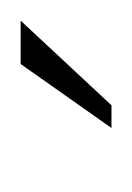

<svg xmlns="http://www.w3.org/2000/svg" viewBox="9 -682 128 186"><g transform="rotate(-90 73.0 -589.0)"><path d="M42 -545 104 -633H146L64 -545Z"/></g></svg>

Font: Alumni Sans Thin ExtraLight
Style: Italic
Weight: 250
Italic angle: -8°
Version: Version 1.016